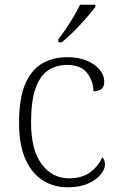

<svg xmlns="http://www.w3.org/2000/svg" viewBox="-20 -786 503 816"><path d="M267 10Q209 10 162.5 -19Q116 -48 88.5 -108.5Q61 -169 61 -264Q61 -370 88 -431Q115 -492 161.5 -517.5Q208 -543 267 -543Q312 -543 347 -529Q382 -515 402.5 -491Q423 -467 423 -437Q423 -399 377 -398Q377 -441 350.5 -475.5Q324 -510 265 -510Q219 -510 184.5 -487Q150 -464 131 -410.5Q112 -357 112 -265Q112 -149 157 -88.5Q202 -28 274 -28Q331 -29 364.5 -54.5Q398 -80 415 -118Q426 -106 426 -86Q426 -67 408 -44.5Q390 -22 354.5 -6Q319 10 267 10ZM228 -619Q243 -638 260.5 -664Q278 -690 294 -717Q310 -744 320 -766H385V-756Q372 -739 347 -710Q322 -681 293.5 -652.5Q265 -624 242 -606H228Z"/></svg>

Font: Noto Serif Tibetan ExtraLight
Style: Regular
Weight: 200
Designer: Monotype Design Team
Foundry: Monotype Imaging Inc.
Version: Version 2.103; ttfautohint (v1.8.4.7-5d5b)